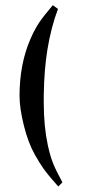

<svg xmlns="http://www.w3.org/2000/svg" viewBox="-20 -627 327 724"><path d="M179.2 -607.4 198.7 -593.3Q172.4 -523.9 158.7 -439.5Q146.5 -365.2 145 -268.1Q145 -268.1 145 -237.8Q145 -150.9 160.6 -78.1Q169.9 -36.1 180.7 -9.8Q191.4 16.6 215.3 60.5Q210.9 64.9 207.5 68.6Q204.1 72.3 199.7 76.2Q197.8 73.7 178 51.3Q158.2 28.8 144 8.8Q129.9 -11.2 111.8 -43Q86.4 -87.9 70.1 -153.1Q53.7 -218.3 53.7 -266.1Q53.7 -385.7 95.2 -481Q100.6 -493.7 105.7 -503.9Q110.8 -514.2 116.9 -524.4Q123 -534.7 127 -541Q130.9 -547.4 138.9 -557.6Q147 -567.9 150.4 -572.5Q153.8 -577.1 164.6 -589.8Q175.3 -602.5 179.2 -607.4Z"/></svg>

Font: LaylaThuluth
Style: Regular
Weight: 400
Version: Version 2.0